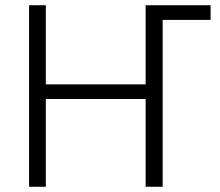

<svg xmlns="http://www.w3.org/2000/svg" viewBox="-20 -713 841 733"><path d="M91 0V-693H155V-391H536V-693H784V-637H601V0H536V-335H155V0Z"/></svg>

Font: Ubuntu Sans Light
Style: Regular
Weight: 300
Designer: Dalton Maag Ltd
Foundry: Dalton Maag Ltd
Version: Version 1.006; ttfautohint (v1.8.4.7-5d5b)